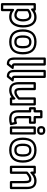

<svg xmlns="http://www.w3.org/2000/svg" viewBox="1549 -2341 1010 4148"><g transform="rotate(90 2054.0 -267.0)"><path d="M350 -502C474.2 -502 524 -409.7 524 -260C524 -156 491.1 -76.1 438 -38.4C411.6 -19.6 380.3 -10 342 -10C290.7 -10 249 -25.5 213.6 -56.7C213.6 -56.7 172 -87.4 172 -38V168H96V-487H162V-462C162 -462 165.8 -410.9 203.3 -443C243.4 -477.4 283.8 -502 350 -502ZM574 -260C574 -418.1 513.7 -552 350 -552C293 -552 248.6 -535.6 212.1 -512.2C211 -525.4 201.3 -537 187 -537H71C60.3 -537 46 -527.1 46 -512V193C46 203.7 55.9 218 71 218H197C207.7 218 222 208.1 222 193V10.3C257 29.7 298 40 342 40C504.5 40 574 -101.3 574 -260ZM307 -71C407.6 -71 444 -171.2 444 -258C444 -343.7 416.9 -441 316 -441C260.4 -441 209.6 -411.3 180.1 -384.5C174.9 -379.7 172 -372.3 172 -366V-142C172 -134.8 175.5 -127.7 180.3 -123.4C207.4 -99 254.1 -71 307 -71ZM307 -121C276.6 -121 244.4 -136.5 222 -153.7V-354.4C245.7 -373 282.7 -391 316 -391C370.8 -391 394 -342.3 394 -258C394 -176.8 362.9 -121 307 -121Z M885 -502C1041.2 -502 1105 -417.6 1105 -255C1105 -94.2 1040.4 -10 885 -10C734.6 -10 664 -85 664 -255C664 -418.1 727.8 -502 885 -502ZM885 -552C698.4 -552 614 -435.8 614 -255C614 -65 707.4 40 885 40C1069.7 40 1155 -76.2 1155 -255C1155 -435.2 1070.8 -552 885 -552ZM885 -70C995.6 -70 1025 -154.6 1025 -255C1025 -356.3 997.1 -442 885 -442C773.7 -442 744 -354.9 744 -255C744 -154.6 774 -70 885 -70ZM885 -120C813.2 -120 794 -159.7 794 -255C794 -350.4 813.7 -392 885 -392C957.1 -392 975 -352.4 975 -255C975 -159.3 956.1 -120 885 -120Z M1271 -75.1V-702H1347V-75C1347 -63.4 1348.7 -50.4 1356.8 -38.8C1366.8 -24.7 1382.3 -18.6 1396.9 -14.9L1353.1 40.7C1287.7 36.8 1271.8 12.6 1271 -75.1ZM1221 -74.9C1221.9 29 1259.2 90.6 1364.9 91C1371.1 91 1379.7 87.7 1384.6 81.5L1462.6 -17.5C1492.4 -55.3 1445.6 -57.9 1445.6 -57.9C1413.8 -61.2 1399.6 -66.2 1397.8 -67.6C1397.6 -67.9 1397 -70.3 1397 -75V-727C1397 -737.7 1387.1 -752 1372 -752H1246C1235.3 -752 1221 -742.1 1221 -727Z M1539 -75.1V-702H1615V-75C1615 -63.4 1616.7 -50.4 1624.8 -38.8C1634.8 -24.7 1650.3 -18.6 1664.9 -14.9L1621.1 40.7C1555.7 36.8 1539.8 12.6 1539 -75.1ZM1489 -74.9C1489.9 29 1527.2 90.6 1632.9 91C1639.1 91 1647.7 87.7 1652.6 81.5L1730.6 -17.5C1760.4 -55.3 1713.6 -57.9 1713.6 -57.9C1681.8 -61.2 1667.6 -66.2 1665.8 -67.6C1665.6 -67.9 1665 -70.3 1665 -75V-727C1665 -737.7 1655.1 -752 1640 -752H1514C1503.3 -752 1489 -742.1 1489 -727Z M1934 -10C1832.8 -10 1803 -58.9 1803 -170V-487H1879V-230C1879 -162.6 1877.1 -71 1973 -71C2021.3 -71 2070.9 -101 2125.1 -151.8C2130.2 -156.5 2133 -164 2133 -170V-487H2209V-25H2133V-66C2133 -66 2122.3 -118.6 2089.6 -82.9C2057 -47.4 1994.6 -10 1934 -10ZM1934 40C1990.4 40 2043 17.1 2083 -11.2V0C2083 10.7 2092.9 25 2108 25H2234C2244.7 25 2259 15.1 2259 0V-512C2259 -522.7 2249.1 -537 2234 -537H2108C2097.3 -537 2083 -527.1 2083 -512V-181C2036.1 -138.8 1998 -121 1973 -121C1929.9 -121 1929 -147.5 1929 -230V-512C1929 -522.7 1919.1 -537 1904 -537H1778C1767.3 -537 1753 -527.1 1753 -512V-170C1753 -46.4 1800.4 40 1934 40Z M2486 -171C2486 -116.3 2503.3 -64 2568 -64C2584.7 -64 2603.6 -66.6 2618.4 -70.5L2629.5 -18.2C2603.3 -12.5 2579.1 -10 2552 -10C2444 -10 2410 -45.7 2410 -155V-412C2410 -427.1 2395.7 -437 2385 -437H2345V-487H2385C2400.1 -487 2410 -501.3 2410 -512V-630H2486V-512C2486 -496.9 2500.3 -487 2511 -487H2605V-437H2511C2495.9 -437 2486 -422.7 2486 -412ZM2536 -171V-387H2630C2640.7 -387 2655 -396.9 2655 -412V-512C2655 -522.7 2645.1 -537 2630 -537H2536V-655C2536 -665.7 2526.1 -680 2511 -680H2385C2374.3 -680 2360 -670.1 2360 -655V-537H2320C2309.3 -537 2295 -527.1 2295 -512V-412C2295 -401.3 2304.9 -387 2320 -387H2360V-155C2360 -24.8 2421.1 40 2552 40C2591.6 40 2629.7 34.7 2666.1 24C2678.4 20.4 2686.1 7.4 2683.4 -5.2L2661.4 -108.2C2655.8 -134.9 2634.1 -128.8 2627.5 -126.1C2607.6 -117.9 2588 -114 2568 -114C2542.5 -114 2536 -120.3 2536 -171Z M2798 -691C2839.3 -691 2844 -686.7 2844 -652C2844 -617.7 2838.2 -613 2798 -613C2758.3 -613 2754 -618.5 2754 -652C2754 -686.8 2758.1 -691 2798 -691ZM2798 -741C2740.4 -741 2704 -712 2704 -652C2704 -593.8 2739.4 -563 2798 -563C2853.8 -563 2894 -589.8 2894 -652C2894 -713.8 2855.1 -741 2798 -741ZM2761 -25V-487H2837V-25ZM2711 0C2711 10.7 2720.9 25 2736 25H2862C2872.7 25 2887 15.1 2887 0V-512C2887 -522.7 2877.1 -537 2862 -537H2736C2725.3 -537 2711 -527.1 2711 -512Z M3224 -502C3380.2 -502 3444 -417.6 3444 -255C3444 -94.2 3379.4 -10 3224 -10C3073.6 -10 3003 -85 3003 -255C3003 -418.1 3066.8 -502 3224 -502ZM3224 -552C3037.4 -552 2953 -435.8 2953 -255C2953 -65 3046.4 40 3224 40C3408.7 40 3494 -76.2 3494 -255C3494 -435.2 3409.8 -552 3224 -552ZM3224 -70C3334.6 -70 3364 -154.6 3364 -255C3364 -356.3 3336.1 -442 3224 -442C3112.7 -442 3083 -354.9 3083 -255C3083 -154.6 3113 -70 3224 -70ZM3224 -120C3152.2 -120 3133 -159.7 3133 -255C3133 -350.4 3152.7 -392 3224 -392C3296.1 -392 3314 -352.4 3314 -255C3314 -159.3 3295.1 -120 3224 -120Z M3846 -441C3797.7 -441 3748.1 -411 3693.9 -360.2C3688.8 -355.5 3686 -348 3686 -342V-25H3610V-487H3686V-446C3686 -446 3693.6 -393.3 3728.7 -428.3C3768.3 -468 3821.1 -502 3885 -502C3984.2 -502 4016 -456.8 4016 -342V-25H3940V-282C3940 -376.3 3928.1 -441 3846 -441ZM3885 -552C3826 -552 3776.1 -529.6 3736 -500.4V-512C3736 -522.7 3726.1 -537 3711 -537H3585C3574.3 -537 3560 -527.1 3560 -512V0C3560 10.7 3569.9 25 3585 25H3711C3721.7 25 3736 15.1 3736 0V-331C3782.9 -373.2 3821 -391 3846 -391C3867.1 -391 3874.1 -385.3 3878.5 -377.2C3883.9 -367.1 3890 -334.1 3890 -282V0C3890 10.7 3899.9 25 3915 25H4041C4051.7 25 4066 15.1 4066 0V-342C4066 -470.4 4015.4 -552 3885 -552Z"/></g></svg>

Font: Fog Sans
Style: Outline
Weight: 700
Foundry: Intel Corporation
Version: Version 1.00